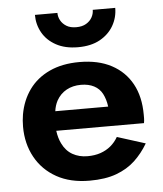

<svg xmlns="http://www.w3.org/2000/svg" viewBox="-50 -720 656 774"><g transform="rotate(-5 277.5 -332.5)"><path d="M211 -675Q211 -659 219 -644.5Q227 -630 242.5 -620.5Q258 -611 282 -611Q306 -611 322 -620.5Q338 -630 346 -644.5Q354 -659 354 -675H445Q445 -636 426 -603Q407 -570 371 -550Q335 -530 282 -530Q230 -530 193.5 -550Q157 -570 138.5 -603Q120 -636 120 -675ZM165 -202Q169 -172 180 -150Q195 -119 221.5 -104Q248 -89 282 -89Q311 -89 334.5 -97Q358 -105 376 -120Q394 -135 406 -156L520 -120Q497 -81 466 -52Q435 -23 390.5 -6.5Q346 10 282 10Q204 10 148.5 -21Q93 -52 63 -106.5Q33 -161 33 -230Q33 -243 34 -255Q35 -267 37 -279Q47 -336 78 -379Q109 -422 160.5 -446Q212 -470 282 -470Q358 -470 411.5 -441.5Q465 -413 493.5 -361Q522 -309 522 -236V-222Q522 -213 520 -202ZM382 -281Q378 -311 366.5 -333Q355 -355 333 -366.5Q311 -378 280 -378Q247 -378 221.5 -364Q196 -350 181 -323Q171 -304 168 -281Z"/></g></svg>

Font: Venryn Sans SemiBold
Style: Regular
Weight: 600
Designer: Owen Earl, indestructible type* (font) & Cristiano Sobral (main changes)
Version: Version 3.60;October 28, 2020;FontCreator 13.0.0.2681 64-bit